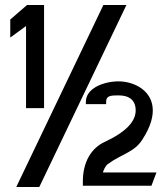

<svg xmlns="http://www.w3.org/2000/svg" viewBox="-20 -737 669 767"><path d="M21 -587 84 -633V-305H156V-717H88L21 -659ZM45 10H137L485 -717H393ZM311 5H585L605 -48H391C394 -58 401 -74 410 -81C465 -122 517 -128 549 -180C618 -286 591 -355 539 -388C512 -405 480 -412 454 -412C395 -412 323 -385 323 -330V-321H404V-331C404 -355 423 -356 454 -356C497 -356 522 -336 522 -296C522 -254 488 -212 398 -170C348 -147 309 -93 311 -5Z"/></svg>

Font: Charger Sport
Style: DfBdNrw
Weight: 400
Designer: Jasper
Foundry: Cannot Into Space Fonts
Version: Version 1.1